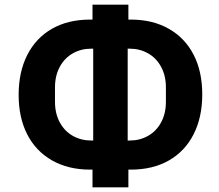

<svg xmlns="http://www.w3.org/2000/svg" viewBox="-20 -760 940 824"><path d="M367 -32Q273 -32 203.5 -71.5Q134 -111 97 -183Q60 -255 60 -353Q60 -451 97 -524Q134 -597 203 -636.5Q272 -676 367 -676H377V-740H531V-676H541Q635 -676 704.5 -636.5Q774 -597 811 -525Q848 -453 848 -355Q848 -257 811 -184Q774 -111 705 -71.5Q636 -32 541 -32H531V44H377V-32ZM370 -551Q328 -551 292.5 -531Q257 -511 236.5 -473Q216 -435 216 -385V-323Q216 -273 236.5 -235Q257 -197 292.5 -177Q328 -157 370 -157H380V-551ZM692 -323V-385Q692 -435 671.5 -473Q651 -511 615.5 -531Q580 -551 538 -551H528V-157H538Q580 -157 615.5 -177Q651 -197 671.5 -235Q692 -273 692 -323Z"/></svg>

Font: iA Writer Duo V
Style: Regular
Weight: 400
Designer: Mike Abbink, Paul van der Laan, Pieter van Rosmalen, Oliver Reichenstein
Foundry: Information Architects Inc.
Version: Version 2.000